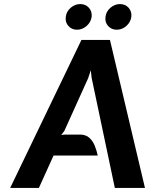

<svg xmlns="http://www.w3.org/2000/svg" viewBox="-20 -923 762 943"><path d="M30 0 380 -727H520L692 0H544L430 -541L426 -578L413 -539L296 -280L281 -260L297 -262H373Q402 -262 419.5 -245.5Q437 -229 446.2 -205Q455.5 -181 460 -159H243L171 0ZM357.8 -777Q332.5 -777 316 -795.5Q299.5 -814 303 -839.9Q306 -866.5 327.1 -884.8Q348.3 -903 374 -903Q400.5 -903 416.8 -884.8Q433 -866.5 430 -839.9Q426.4 -813.9 405.3 -795.4Q384.3 -777 357.8 -777ZM553 -777Q527.3 -777 510.9 -795.5Q494.5 -814 498.1 -840Q501.2 -866.7 522.3 -884.8Q543.5 -903 569 -903Q595.5 -903 611.8 -884.8Q628 -866.5 625 -839.9Q621.4 -813.9 600.5 -795.4Q579.5 -777 553 -777Z"/></svg>

Font: Expletus Sans
Style: Italic
Weight: 400
Italic angle: -7°
Designer: Jasper de Waard
Foundry: Designtown
Version: Version 7.500